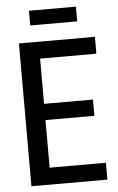

<svg xmlns="http://www.w3.org/2000/svg" viewBox="-56 -845 542 884"><g transform="rotate(-5 215.0 -403.0)"><path d="M53 0V-660H144V0ZM99 0V-78H404V0ZM99 -298V-373H370V-298ZM99 -582V-660H404V-582ZM112 -738V-806H329V-738Z"/></g></svg>

Font: Bricolage Grotesque 72pt SemiCondensed
Style: Regular
Weight: 400
Width: 4
Designer: Mathieu Triay
Foundry: Atelier Triay
Version: Version 1.001;gftools[0.9.33.dev8+g029e19f]